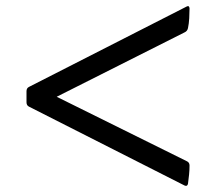

<svg xmlns="http://www.w3.org/2000/svg" viewBox="-20 -600 710 623"><path d="M595 -573Q594 -583 586 -579L74 -318Q66 -314 66 -304V-268Q66 -258 74 -254L579 2Q588 6 590 -4Q592 -19 593.5 -33.5Q595 -48 595 -63Q595 -73 586 -77L164 -286L579 -495Q588 -499 590 -509Q593 -523 594 -540.5Q595 -558 595 -573Z"/></svg>

Font: Hahmlet Medium
Style: Regular
Weight: 500
Version: Version 1.002